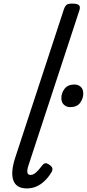

<svg xmlns="http://www.w3.org/2000/svg" viewBox="-20 -1035 484 1070"><path d="M129 15Q71 15 54.5 -29.5Q38 -74 65 -157L336 -983Q343 -1003 352.5 -1009Q362 -1015 381 -1015Q412 -1015 420.5 -1005.5Q429 -996 422 -976L137 -108Q130 -85 133 -72.5Q136 -60 150 -60Q161 -60 171 -66.5Q181 -73 192 -85Q203 -97 215 -113Q223 -123 231.5 -125Q240 -127 253 -118Q269 -108 271.5 -98Q274 -88 268 -77Q251 -48 229 -27Q207 -6 182.5 4.5Q158 15 129 15ZM371 -438Q351 -438 336.5 -451Q322 -464 322 -489Q322 -517 340 -540.5Q358 -564 395 -564Q415 -564 429.5 -551.5Q444 -539 444 -513Q444 -486 426.5 -462Q409 -438 371 -438Z"/></svg>

Font: Playwrite AU VIC
Style: Regular
Weight: 400
Designer: Veronika Burian, José Scaglione
Foundry: TypeTogether
Version: Version 1.002